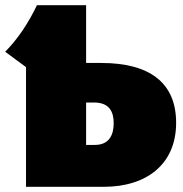

<svg xmlns="http://www.w3.org/2000/svg" viewBox="-27 -718 703 738"><path d="M362 -476H304V-698H115C83 -631 43 -570 -7 -519L73 -460V0H373C533 0 650 -84 650 -246C650 -401 547 -476 362 -476ZM338 -161H304V-324H334C394 -324 410 -288 410 -244C410 -199 392 -161 338 -161Z"/></svg>

Font: Fira Sans Ultra
Style: Regular
Weight: 950
Designer: Carrois Corporate & Edenspiekermann AG
Foundry: Carrois Corporate GbR & Edenspiekermann AG
Version: Version 4.203;PS 004.203;hotconv 1.0.88;makeotf.lib2.5.64775